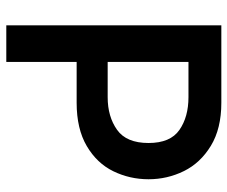

<svg xmlns="http://www.w3.org/2000/svg" viewBox="-78 -662 740 625"><g transform="rotate(90 292.5 -350.0)"><path d="M63 -700H315Q399 -700 455 -666Q511 -632 537.5 -578Q564 -524 564 -463Q564 -402 538 -348.5Q512 -295 456 -262Q400 -229 315 -229H182V0H63ZM182 -330H297Q360 -330 403 -360.5Q446 -391 446 -463Q446 -534 403.5 -563.5Q361 -593 297 -593H182Z"/></g></svg>

Font: Lopes Sans SemiBold
Style: Regular
Weight: 600
Designer: Gabriel Lam, Diego Maldonado
Foundry: TypeRant, Foresti Design
Version: Version 4.000